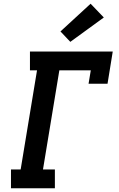

<svg xmlns="http://www.w3.org/2000/svg" viewBox="-20 -1012 640 1032"><path d="M39 0V-101H91L179 -634H141V-735H586L558 -562H456L468 -634H299L211 -101H275V0ZM358 -787 305 -843 467 -992 538 -918Z"/></svg>

Font: Iosevka Etoile Oblique
Style: Bold
Weight: 700
Italic angle: -9°
Designer: Belleve Invis
Foundry: Belleve Invis
Version: Version 15.5.2; ttfautohint (v1.8.4)